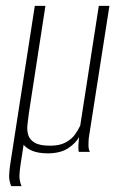

<svg xmlns="http://www.w3.org/2000/svg" viewBox="-20 -515 404 651"><path d="M145 5Q111 5 91 -3Q71 -11 60 -24L50 41Q47 59 46 78Q45 97 53 116H18Q10 97 11 78Q12 59 15 40L98 -495H134L78 -132Q75 -112 73 -92Q71 -72 76 -56.5Q81 -41 98 -31Q115 -21 150 -21Q183 -21 203.5 -32.5Q224 -44 235 -60Q246 -76 252 -89L315 -495H351Q333 -383 316 -271Q299 -159 281 -47Q280 -36 280 -22Q280 -8 285 0Q275 0 266 0Q257 0 247 0Q245 -12 246 -25Q247 -38 248 -50Q237 -30 212 -13Q187 4 145 5Z"/></svg>

Font: Alumni Sans ExtraLight
Style: Italic
Weight: 250
Italic angle: -8°
Version: Version 1.016